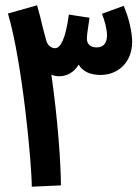

<svg xmlns="http://www.w3.org/2000/svg" viewBox="-20 -701 529 725"><path d="M210 -1C210 -82 198 -253 174 -419C183 -415 193 -413 204 -413C230 -413 259 -426 277 -457C293 -430 322 -418 360 -418C426 -418 479 -466 479 -543C479 -579 467 -633 447 -679L365 -649C375 -624 384 -592 384 -567C384 -540 372 -522 345 -522C326 -522 308 -531 308 -555C308 -569 313 -599 318 -634L240 -646C228 -556 209 -519 188 -519C174 -519 160 -529 155 -547L142 -595C135 -626 128 -654 120 -681L10 -650C65 -464 100 -80 100 4Z"/></svg>

Font: Noto Sans Arabic Cond SemBd
Style: Regular
Weight: 600
Width: 3
Designer: Monotype Design Team, Nadine Chahine, Nizar Qandah and Khaled Hosny
Foundry: Monotype Imaging Inc.
Version: Version 2.012